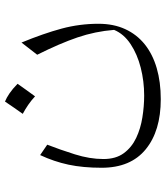

<svg xmlns="http://www.w3.org/2000/svg" viewBox="30 -432 640 739"><g transform="rotate(-90 349.5 -63.0)"><path d="M603.5 56.6Q587.9 94.2 548.8 120.1Q509.8 146 457.8 159.2Q405.8 172.4 350.6 172.4Q309.6 172.4 266.6 165.5Q223.6 158.7 187.5 141.6Q151.4 124.5 128.9 94Q106.4 63.5 106.4 15.6Q106.4 -37.1 124.5 -94.5Q142.6 -151.9 161.6 -200.7L121.6 -228Q96.7 -174.8 84.7 -118.9Q72.8 -63 72.8 8.8Q72.8 120.1 143.6 178.2Q214.4 236.3 336.9 236.3Q402.8 236.3 456.3 220.7Q509.8 205.1 547.9 174.6Q585.9 144 606.4 99.4Q627 54.7 627 -3.4Q627 -76.2 608.4 -145.3Q589.8 -214.4 554.7 -299.8L507.8 -239.3Q551.3 -152.3 574.5 -84.2Q597.7 -16.1 603.5 56.6ZM327.6 -363.3Q315.4 -345.2 304 -328.6Q292.5 -312 280.3 -294.9Q297.9 -285.6 315.2 -273.7Q332.5 -261.7 347.7 -247.6Q360.4 -264.6 372.3 -281.5Q384.3 -298.3 396 -314.9Q376 -334.5 359.1 -345.9Q342.3 -357.4 327.6 -363.3Z"/></g></svg>

Font: Pinar VF
Style: Regular
Weight: 300
Designer: Amin Abedi
Version: Version 2.000